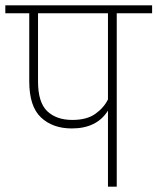

<svg xmlns="http://www.w3.org/2000/svg" viewBox="-33 -702 592 722"><path d="M539 -652H406V0H373V-286Q331 -219 237 -219Q165 -219 121 -260.5Q77 -302 77 -396V-652H-13V-682H539ZM373 -328V-652H110V-396Q110 -317 144.5 -284Q179 -251 239 -251Q293 -251 325 -273.5Q357 -296 373 -328Z"/></svg>

Font: FiraGO UltraLight
Style: Regular
Weight: 200
Designer: bBox Type
Foundry: bBox Type GmbH
Version: Version 1.001